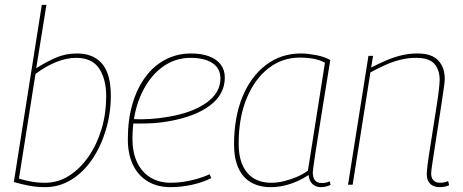

<svg xmlns="http://www.w3.org/2000/svg" viewBox="-20 -760 1905 790"><path d="M171 -740 129 -479Q169 -505 209.5 -522.5Q250 -540 296 -540Q343 -540 374.5 -520Q406 -500 421 -462Q436 -424 436 -367Q436 -293 415.5 -225Q395 -157 359 -104Q323 -51 273.5 -20.5Q224 10 166 10Q131 10 99.5 4Q68 -2 37 -11L152 -740ZM293 -522Q255 -522 213 -505.5Q171 -489 126 -456L58 -25Q78 -19 105.5 -13.5Q133 -8 166 -8Q219 -8 264.5 -37Q310 -66 344.5 -116Q379 -166 398 -229.5Q417 -293 417 -364Q417 -434 388 -478Q359 -522 293 -522Z M525 -270Q559 -268 598.5 -270.5Q638 -273 676 -280Q774 -297 830.5 -338Q887 -379 887 -437Q887 -479 854 -500.5Q821 -522 764 -522Q696 -522 642 -479.5Q588 -437 556.5 -361.5Q525 -286 525 -188Q525 -133 544 -92.5Q563 -52 598.5 -30Q634 -8 683 -8Q709 -8 735.5 -12Q762 -16 789 -23.5Q816 -31 843 -43L849 -27Q813 -9 769 0.5Q725 10 682 10Q627 10 587.5 -14Q548 -38 527 -82Q506 -126 506 -187Q506 -268 525 -332.5Q544 -397 578.5 -443.5Q613 -490 661 -515Q709 -540 766 -540Q810 -540 841 -528Q872 -516 888.5 -494Q905 -472 905 -441Q905 -372 844 -326Q783 -280 674 -261Q635 -254 595 -252.5Q555 -251 521 -252Z M1300 10Q1286 10 1275 4Q1264 -2 1257.5 -13.5Q1251 -25 1250 -40Q1229 -26 1203.5 -14.5Q1178 -3 1150 3.5Q1122 10 1094 10Q1046 10 1012 -10Q978 -30 960.5 -69.5Q943 -109 943 -166Q943 -276 977 -360Q1011 -444 1073.5 -492Q1136 -540 1218 -540Q1234 -540 1250 -538Q1266 -536 1282 -533Q1298 -530 1312 -525Q1326 -520 1339 -513Q1322 -410 1310 -334Q1298 -258 1289.5 -205Q1281 -152 1276 -119Q1271 -86 1269 -70Q1267 -54 1267 -52Q1267 -29 1276 -18Q1285 -7 1304 -7Q1313 -7 1320.5 -8.5Q1328 -10 1337 -14L1340 1Q1331 5 1321 7.5Q1311 10 1300 10ZM1247 -58 1317 -502Q1297 -513 1271 -518Q1245 -523 1213 -523Q1141 -523 1084.5 -479Q1028 -435 995 -355.5Q962 -276 962 -169Q962 -91 997 -49.5Q1032 -8 1096 -8Q1121 -8 1148 -14.5Q1175 -21 1201 -32Q1227 -43 1247 -58Z M1496 -530H1515L1507 -482Q1540 -499 1570.5 -512Q1601 -525 1632.5 -532.5Q1664 -540 1698 -540Q1756 -540 1783 -511.5Q1810 -483 1810 -435Q1810 -424 1805.5 -393.5Q1801 -363 1795 -322.5Q1789 -282 1782 -238Q1775 -194 1769 -154Q1763 -114 1758.5 -85Q1754 -56 1754 -46Q1754 -28 1763.5 -18Q1773 -8 1791 -8Q1798 -8 1806.5 -9.5Q1815 -11 1824 -15L1828 2Q1818 7 1807.5 8.5Q1797 10 1788 10Q1773 10 1761 4Q1749 -2 1742.5 -14Q1736 -26 1736 -43Q1736 -54 1739.5 -83Q1743 -112 1749.5 -151.5Q1756 -191 1762.5 -234.5Q1769 -278 1775.5 -318Q1782 -358 1785.5 -388Q1789 -418 1789 -431Q1789 -472 1767.5 -497Q1746 -522 1692 -522Q1660 -522 1629 -514.5Q1598 -507 1567.5 -493.5Q1537 -480 1504 -462L1431 0H1412Z"/></svg>

Font: Georama ExtraCondensed Thin Thin
Style: Italic
Weight: 250
Italic angle: -9°
Version: Version 1.001